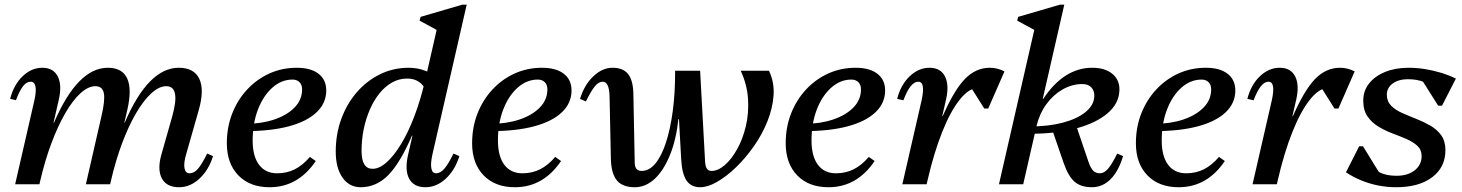

<svg xmlns="http://www.w3.org/2000/svg" viewBox="-20 -785 6228 818"><path d="M742.9 12.7Q689.8 12.7 669.7 -24.8Q649.7 -62.3 667.2 -125.1L713.8 -289.3Q749.9 -417.8 688.5 -417.8Q657.9 -417.8 624.9 -387.7Q591.9 -357.7 559.7 -302.8Q527.6 -247.8 500.2 -174.7Q472.8 -101.6 452.6 -14.8H405L461.6 -262.5H511.4Q611.9 -496.3 741.5 -496.3Q806.8 -496.3 829.1 -449.4Q851.3 -402.4 827 -317L773 -127.5Q762.1 -90.4 766 -68.6Q769.8 -46.7 787.9 -46.7Q806.6 -46.7 823.4 -65.9Q840.1 -85.1 862.7 -130.8L887.6 -119.8Q869 -60.2 829.6 -23.7Q790.2 12.7 742.9 12.7ZM44.5 0 126.2 -356.1Q135 -394.6 131.2 -415.8Q127.3 -436.9 110.9 -436.9Q92.9 -436.9 78.3 -418.1Q63.6 -399.3 47.9 -358.1L23.3 -363.8Q38.6 -423.9 76.4 -460.1Q114.2 -496.3 160.3 -496.3Q207.1 -496.3 225.9 -459.7Q244.7 -423.1 230.7 -361.1L148 0ZM103.8 -14.8 160.4 -262.5H210.1Q310.6 -496.3 439.4 -496.3Q500.9 -496.3 521.8 -451Q542.7 -405.7 522.4 -317L449.2 0H345.9L412.1 -289.3Q428.4 -358.4 422.4 -388.1Q416.4 -417.8 386.4 -417.8Q355.9 -417.8 322.8 -387.7Q289.8 -357.7 258.1 -302.8Q226.4 -247.8 199 -174.7Q171.6 -101.6 151.4 -14.8Z M1128.5 12.7Q1044.5 12.7 995.4 -37.9Q946.4 -88.6 946.4 -174.6Q946.4 -242.6 969.1 -300.8Q991.8 -359 1032.5 -403Q1073.2 -447.1 1127.3 -471.7Q1181.4 -496.3 1244.2 -496.3Q1304 -496.3 1337 -470.8Q1370 -445.4 1370 -399.4Q1370 -345.8 1328.8 -306.6Q1287.6 -267.4 1210.5 -246.8Q1133.5 -226.3 1025.8 -226.3V-257.5Q1093.9 -257.5 1148.3 -275.8Q1202.8 -294.1 1234.9 -327Q1267.1 -359.9 1267.1 -404.2Q1267.1 -423.7 1256 -434.8Q1245 -446 1226.5 -446Q1178.8 -446 1140.1 -411.3Q1101.4 -376.7 1078.9 -318.2Q1056.4 -259.8 1056.4 -186.5Q1056.4 -119.6 1083.5 -83.1Q1110.7 -46.7 1160.7 -46.7Q1202.4 -46.7 1236.3 -63.9Q1270.3 -81.1 1300.4 -116.5L1325.3 -99Q1249.8 12.7 1128.5 12.7Z M1516.6 12.7Q1468.1 12.7 1439.2 -28.3Q1410.4 -69.3 1410.4 -139.1Q1410.4 -214.2 1434.3 -279Q1458.3 -343.8 1500.6 -392.5Q1542.9 -441.1 1599.4 -468.7Q1655.9 -496.3 1721.1 -496.3Q1760.6 -496.3 1795.2 -482.3Q1829.8 -468.4 1856 -441.5L1811 -310Q1811 -378.4 1786.5 -414.3Q1762.1 -450.3 1714.6 -450.3Q1680.3 -450.3 1650.7 -433.8Q1621.2 -417.4 1597.2 -387.8Q1573.2 -358.2 1556.1 -319.1Q1539 -280 1529.7 -235.2Q1520.4 -190.4 1520.4 -142.1Q1520.4 -65.8 1567.1 -65.8Q1596.3 -65.8 1627.7 -93.9Q1659 -122 1689.3 -172Q1719.6 -222 1745.4 -289.8Q1771.2 -357.6 1789.9 -437.2L1838 -430.9L1796.2 -207.1H1735.2Q1684.2 -89.1 1633.4 -38.2Q1582.7 12.7 1516.6 12.7ZM1792.4 12.7Q1742.6 12.7 1723.1 -24Q1703.5 -60.7 1718.9 -126.9L1848.1 -691.4L1871.4 -640.8L1767.6 -697L1771.8 -713.1L1949.1 -765H1968.3L1822.4 -127.5Q1813.6 -88.1 1817.8 -67.4Q1821.9 -46.7 1837.4 -46.7Q1856.1 -46.7 1872.8 -65.9Q1889.6 -85.1 1912.1 -130.8L1937.1 -119.8Q1918.5 -60.2 1879.1 -23.7Q1839.7 12.7 1792.4 12.7Z M2173.5 12.7Q2089.5 12.7 2040.4 -37.9Q1991.4 -88.6 1991.4 -174.6Q1991.4 -242.6 2014.1 -300.8Q2036.8 -359 2077.5 -403Q2118.2 -447.1 2172.3 -471.7Q2226.4 -496.3 2289.2 -496.3Q2349 -496.3 2382 -470.8Q2415 -445.4 2415 -399.4Q2415 -345.8 2373.8 -306.6Q2332.6 -267.4 2255.5 -246.8Q2178.5 -226.3 2070.8 -226.3V-257.5Q2138.9 -257.5 2193.3 -275.8Q2247.8 -294.1 2279.9 -327Q2312.1 -359.9 2312.1 -404.2Q2312.1 -423.7 2301 -434.8Q2290 -446 2271.5 -446Q2223.8 -446 2185.1 -411.3Q2146.4 -376.7 2123.9 -318.2Q2101.4 -259.8 2101.4 -186.5Q2101.4 -119.6 2128.5 -83.1Q2155.7 -46.7 2205.7 -46.7Q2247.4 -46.7 2281.3 -63.9Q2315.3 -81.1 2345.4 -116.5L2370.3 -99Q2294.8 12.7 2173.5 12.7Z M2684.3 12.7Q2632.8 12.7 2608.7 -15.8Q2584.6 -44.4 2582.6 -106.4L2577 -374.9Q2576 -406.5 2568.7 -421.7Q2561.4 -436.9 2547.3 -436.9Q2530.7 -436.9 2514.7 -417.7Q2498.6 -398.5 2476.1 -352.8L2451.1 -363.8Q2469.7 -423.9 2508 -460.1Q2546.3 -496.3 2589.5 -496.3Q2634.8 -496.3 2656.1 -469.4Q2677.4 -442.5 2678.4 -384.8L2684.3 -88.1Q2685.3 -72.2 2692.6 -64.5Q2699.9 -56.8 2713.9 -56.8Q2745.8 -56.8 2772 -88.2Q2798.2 -119.7 2817.1 -177.1Q2835.9 -234.4 2846.3 -312.3Q2856.7 -390.1 2856.3 -483.6H2911.8L2912.7 -277.4H2870.3Q2861.1 -190.9 2834.5 -125.1Q2808 -59.4 2769.6 -23.3Q2731.2 12.7 2684.3 12.7ZM2963.5 12.7Q2924.3 12.7 2904.8 -16Q2885.4 -44.8 2882.1 -107L2861.3 -483.6H2962.8L2984.1 -94.6Q2985.9 -73.6 2992.3 -65.2Q2998.8 -56.8 3012 -56.8Q3039 -56.8 3067.9 -81.7Q3096.8 -106.6 3120.8 -149.9Q3144.9 -193.1 3157.8 -248.3Q3170.7 -303.4 3166.9 -363.8Q3163.1 -424.3 3135.7 -483.6H3256.2Q3279.6 -434 3275.7 -378.7Q3271.8 -323.4 3249.3 -267.5Q3226.9 -211.7 3191.5 -161.5Q3156.2 -111.4 3115.5 -72.1Q3074.7 -32.8 3035 -10.1Q2995.3 12.7 2963.5 12.7Z M3509.5 12.7Q3425.5 12.7 3376.4 -37.9Q3327.4 -88.6 3327.4 -174.6Q3327.4 -242.6 3350.1 -300.8Q3372.8 -359 3413.5 -403Q3454.2 -447.1 3508.3 -471.7Q3562.4 -496.3 3625.2 -496.3Q3685 -496.3 3718 -470.8Q3751 -445.4 3751 -399.4Q3751 -345.8 3709.8 -306.6Q3668.6 -267.4 3591.5 -246.8Q3514.5 -226.3 3406.8 -226.3V-257.5Q3474.9 -257.5 3529.3 -275.8Q3583.8 -294.1 3615.9 -327Q3648.1 -359.9 3648.1 -404.2Q3648.1 -423.7 3637 -434.8Q3626 -446 3607.5 -446Q3559.8 -446 3521.1 -411.3Q3482.4 -376.7 3459.9 -318.2Q3437.4 -259.8 3437.4 -186.5Q3437.4 -119.6 3464.5 -83.1Q3491.7 -46.7 3541.7 -46.7Q3583.4 -46.7 3617.3 -63.9Q3651.3 -81.1 3681.4 -116.5L3706.3 -99Q3630.8 12.7 3509.5 12.7Z M3884.2 -17.1 3946.5 -290.3H3996.3Q4045.5 -402.2 4091.6 -449.3Q4137.7 -496.3 4197.2 -496.3Q4229 -496.3 4259.5 -480.8L4190.2 -322.5H4173.5L4099.3 -440.3H4144.4V-409.6Q4108.1 -409.6 4068.8 -360.4Q4029.5 -311.2 3994.3 -223Q3959 -134.9 3931.8 -17.1ZM3824.4 0 3906.1 -356.1Q3914.9 -395.5 3911.7 -416.2Q3908.5 -436.9 3892 -436.9Q3858.5 -436.9 3828.9 -357.7L3802.3 -363.8Q3817.6 -423.9 3855.7 -460.1Q3893.7 -496.3 3940.2 -496.3Q3987 -496.3 4005.8 -459.7Q4024.6 -423.1 4010.6 -361.1L3927.9 0Z M4236 0 4394.2 -691.4 4417.5 -640.8 4313.7 -697 4317.8 -713.1 4495.2 -765H4514.3L4339.3 0ZM4632.4 12.7Q4585.6 12.7 4558.7 -10.2Q4531.8 -33.2 4512 -89.6L4464.3 -228L4564.3 -252L4617.4 -95.6Q4626.9 -68.2 4637.8 -57.4Q4648.8 -46.7 4666.9 -46.7Q4683.8 -46.7 4700.6 -65.9Q4717.3 -85.1 4739.9 -130.8L4764.8 -119.8Q4745.4 -55.3 4711.3 -21.3Q4677.2 12.7 4632.4 12.7ZM4368.6 -215.1V-246.3Q4447 -246.3 4508.1 -262.4Q4569.1 -278.6 4604.6 -307.4Q4640.1 -336.3 4642.1 -373.4Q4643.5 -396.9 4630.2 -411.9Q4616.9 -426.9 4591.1 -426.9Q4547.4 -426.9 4507.1 -403.9Q4466.9 -380.9 4437.6 -340.6Q4408.3 -300.2 4396.1 -248.3L4338.9 -249.7L4364.4 -363.3L4425 -364.2Q4468.8 -430.2 4521.1 -463.3Q4573.5 -496.3 4633 -496.3Q4689.5 -496.3 4720.9 -468.9Q4752.3 -441.6 4748.9 -396.4Q4746.2 -342.6 4697.9 -301.7Q4649.6 -260.8 4565 -237.9Q4480.3 -215.1 4368.6 -215.1Z M5001.5 12.7Q4917.5 12.7 4868.4 -37.9Q4819.4 -88.6 4819.4 -174.6Q4819.4 -242.6 4842.1 -300.8Q4864.8 -359 4905.5 -403Q4946.2 -447.1 5000.3 -471.7Q5054.4 -496.3 5117.2 -496.3Q5177 -496.3 5210 -470.8Q5243 -445.4 5243 -399.4Q5243 -345.8 5201.8 -306.6Q5160.6 -267.4 5083.5 -246.8Q5006.5 -226.3 4898.8 -226.3V-257.5Q4966.9 -257.5 5021.3 -275.8Q5075.8 -294.1 5107.9 -327Q5140.1 -359.9 5140.1 -404.2Q5140.1 -423.7 5129 -434.8Q5118 -446 5099.5 -446Q5051.8 -446 5013.1 -411.3Q4974.4 -376.7 4951.9 -318.2Q4929.4 -259.8 4929.4 -186.5Q4929.4 -119.6 4956.5 -83.1Q4983.7 -46.7 5033.7 -46.7Q5075.4 -46.7 5109.3 -63.9Q5143.3 -81.1 5173.4 -116.5L5198.3 -99Q5122.8 12.7 5001.5 12.7Z M5376.2 -17.1 5438.5 -290.3H5488.3Q5537.5 -402.2 5583.6 -449.3Q5629.7 -496.3 5689.2 -496.3Q5721 -496.3 5751.5 -480.8L5682.2 -322.5H5665.5L5591.3 -440.3H5636.4V-409.6Q5600.1 -409.6 5560.8 -360.4Q5521.5 -311.2 5486.3 -223Q5451 -134.9 5423.8 -17.1ZM5316.4 0 5398.1 -356.1Q5406.9 -395.5 5403.7 -416.2Q5400.5 -436.9 5384 -436.9Q5350.5 -436.9 5320.9 -357.7L5294.3 -363.8Q5309.6 -423.9 5347.7 -460.1Q5385.7 -496.3 5432.2 -496.3Q5479 -496.3 5497.8 -459.7Q5516.6 -423.1 5502.6 -361.1L5419.9 0Z M5927.9 12.7Q5890.2 12.7 5852.4 5.4Q5814.6 -2 5779.7 -16.4Q5744.7 -30.7 5714.4 -50.9L5770.6 -161.8H5786.9L5862.6 -38.9L5805.5 -46.3V-103.6Q5829.1 -66.4 5857.3 -51.2Q5885.5 -36.1 5929.8 -36.1Q5977.4 -36.1 6007.1 -59.3Q6036.7 -82.6 6036.7 -119.9Q6036.7 -146.8 6018.7 -163.5Q6000.7 -180.2 5972.6 -192.5Q5944.4 -204.7 5912.4 -216.7Q5880.4 -228.7 5852.2 -245.9Q5824 -263 5806 -289.2Q5788 -315.3 5788 -356.4Q5788 -398 5812.8 -429.3Q5837.5 -460.7 5881.2 -478.5Q5924.9 -496.3 5980.7 -496.3Q6015 -496.3 6049.3 -491Q6083.6 -485.6 6117.2 -475.6Q6150.8 -465.5 6182.7 -450.3L6123.6 -334.7H6107.3L6029.3 -458L6095.5 -450.6V-401.5Q6071.1 -426.1 6043.4 -436.8Q6015.6 -447.5 5978 -447.5Q5938.7 -447.5 5913.6 -429.3Q5888.5 -411 5888.5 -381.7Q5888.5 -353.4 5906.5 -335Q5924.5 -316.5 5953.1 -303.9Q5981.7 -291.2 6013.3 -278.8Q6044.9 -266.4 6073.5 -250Q6102.1 -233.7 6120.1 -208.8Q6138.1 -183.9 6138.1 -145.3Q6138.1 -72.4 6081.6 -29.8Q6025.1 12.7 5927.9 12.7Z"/></svg>

Font: Platypi Light
Style: Italic
Weight: 300
Italic angle: -13°
Designer: David Sargent
Foundry: Bolt Cutter Type
Version: Version 1.200